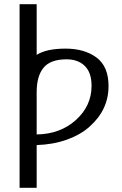

<svg xmlns="http://www.w3.org/2000/svg" viewBox="-20 -680 571 900"><path d="M151.9 0V200.2H71.8V-660.2H151.9V-422.9Q198.2 -452.1 287.1 -452.1Q376 -452.1 432.6 -410.2Q488.8 -368.2 488.8 -276.4Q488.8 -165.5 400.4 -86.9Q358.4 -48.8 293.9 -25.6Q229.5 -2.4 151.9 0ZM151.9 -49.8Q262.2 -51.3 335.7 -117.4Q409.2 -183.6 409.2 -277.8Q409.2 -339.4 377.7 -370.6Q346.2 -401.9 292 -401.9Q216.3 -401.9 184.1 -362.5Q151.9 -323.2 151.9 -248Z"/></svg>

Font: Pfennig
Style: Medium
Weight: 500
Version: Version 20120410 ; ttfautohint (v0.8)